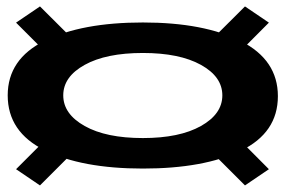

<svg xmlns="http://www.w3.org/2000/svg" viewBox="-20 -617 905 598"><path d="M425 -92Q615.5 -92 730.5 -147.8Q845.5 -203.5 845.5 -317.5Q845.5 -430.5 730.5 -488.8Q615.5 -547 425 -547Q234.5 -547 119.2 -490Q4 -433 4 -320Q4 -206 119.2 -149Q234.5 -92 425 -92ZM104.5 -39.5 227.5 -162.5 153 -213 30 -90ZM743 -39.5 817.5 -90 695 -213 620 -162.5ZM425 -187Q310.5 -187 243.8 -224.5Q177 -262 177 -320Q177 -378 243.8 -415Q310.5 -452 425 -452Q539 -452 605.8 -415Q672.5 -378 672.5 -320Q672.5 -262 605.8 -224.5Q539 -187 425 -187ZM153 -423.5 227.5 -474.5 104.5 -597 30 -546.5ZM695 -423.5 817.5 -546.5 743 -597 620 -474.5Z"/></svg>

Font: Anybody ExtraExpanded SemiBold
Style: Regular
Weight: 600
Width: 8
Version: Version 1.113;gftools[0.9.25]